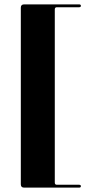

<svg xmlns="http://www.w3.org/2000/svg" viewBox="-20 -744 399 876"><path d="M230 -701V89Q230 99 239.5 99H341Q349 99 349 105.5Q349 112 341 112H90Q75 112 75 97V-709Q75 -724 90 -724H341Q349 -724 349 -717.5Q349 -711 341 -711H239.5Q230 -711 230 -701Z"/></svg>

Font: Fraunces 144pt Black
Style: Regular
Weight: 900
Version: Version 1.000;[0bf87f6ff]